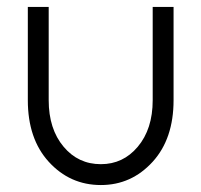

<svg xmlns="http://www.w3.org/2000/svg" viewBox="-20 -520 578 552"><path d="M60 -500V-232Q60 -121 120 -55Q181 12 270 12Q358 12 419 -55Q479 -121 479 -232V-500H419V-232Q419 -149 376 -98Q334 -48 270 -48Q205 -48 163 -98Q120 -149 120 -232V-500Z"/></svg>

Font: Unageo
Style: Light
Weight: 300
Designer: Richard Sepsi
Foundry: Richard Sepsi
Version: Version 2.000